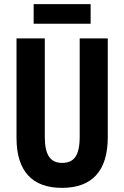

<svg xmlns="http://www.w3.org/2000/svg" viewBox="-20 -900 602 930"><path d="M419 -880H143V-785H419ZM502 -235V-714H366V-238C366 -145 338 -111 281 -111C226 -111 197 -146 197 -237V-714H60V-232C60 -69 138 10 280 10C425 10 502 -71 502 -235Z"/></svg>

Font: Noto Sans Ethiopic ExtraCondensed
Style: Bold
Weight: 700
Width: 2
Designer: Monotype Design Team
Foundry: Monotype Imaging Inc.
Version: Version 2.102